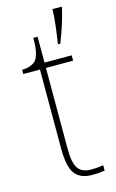

<svg xmlns="http://www.w3.org/2000/svg" viewBox="-119 -808 525 867"><g transform="rotate(-15 143.0 -375.0)"><path d="M202 10Q144 10 119.5 -24Q95 -58 95 -141V-511H17V-531Q38 -531 53.5 -536.5Q69 -542 79 -551Q89 -560 96 -584Q103 -608 103 -657H123V-536H250V-511H123V-132Q123 -68 141 -41.5Q159 -15 201 -15Q218 -15 230.5 -16Q243 -17 259 -20V5Q243 8 229.5 9Q216 10 202 10ZM204 -608Q210 -646 215 -689Q220 -732 220 -760H263V-753Q256 -722 242 -678Q228 -634 214 -600H204Z"/></g></svg>

Font: Noto Serif Tamil Thin
Style: Regular
Weight: 100
Designer: Indian Type Foundry, Tom Grace, and the Monotype Design Team
Foundry: Monotype Imaging Inc.
Version: Version 2.004; ttfautohint (v1.8.4.7-5d5b)